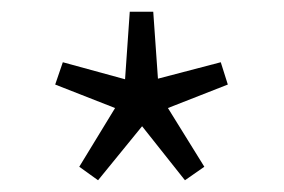

<svg xmlns="http://www.w3.org/2000/svg" viewBox="-20 -809 483 327"><path d="M147 -502 222 -594 295 -502 328 -525 266 -625 368 -665 356 -703 249 -675 241 -789H201L193 -674L87 -703L74 -665L176 -625L115 -525Z"/></svg>

Font: Noto Sans CJK SC Light
Style: Regular
Weight: 300
Designer: Ryoko NISHIZUKA 西塚涼子 (kana, bopomofo & ideographs); Paul D. Hunt (Latin, Greek & Cyrillic); Sandoll Communications 산돌커뮤니
Foundry: Adobe
Version: Version 2.004;hotconv 1.0.118;makeotfexe 2.5.65603